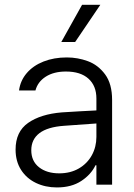

<svg xmlns="http://www.w3.org/2000/svg" viewBox="-20 -781 566 812"><path d="M241.2 -305.7Q275.4 -308.1 317.1 -310.3Q358.9 -312.5 387.7 -314V-364.3Q387.7 -418 354.2 -448.2Q320.8 -478.5 258.8 -478.5Q207.5 -478.5 173.6 -456.8Q139.6 -435.1 129.9 -398.4H60.5Q65.9 -439.9 93 -471.7Q120.1 -503.4 164.1 -520.8Q208 -538.1 262.7 -538.1Q308.6 -538.1 351.8 -522.2Q395 -506.3 424.6 -466.3Q454.1 -426.3 454.1 -358.4V0H387.7V-82H383.8Q365.2 -43 323.7 -15.6Q282.2 11.7 220.7 11.7Q171.9 11.7 132.1 -7.3Q92.3 -26.4 69.1 -62.5Q45.9 -98.6 45.9 -148.4Q45.9 -224.1 98.9 -261.2Q151.9 -298.3 241.2 -305.7ZM230.5 -47.9Q277.8 -47.9 313.5 -68.6Q349.1 -89.4 368.4 -124.5Q387.7 -159.7 387.7 -202.1V-258.8L251 -249Q181.2 -244.1 146.7 -217.8Q112.3 -191.4 112.3 -145.5Q112.3 -99.6 145 -73.7Q177.7 -47.9 230.5 -47.9ZM327.1 -760.7H404.3L297.9 -603.5H239.3Z"/></svg>

Font: Pretendard Std Light
Style: Regular
Weight: 300
Designer: Base glyphs from Inter by Rasmus Andersson; Hangeul glyphs from Noto Sans CJK(Source Han Sans) by Jang Soo-young and Kan
Foundry: Kil Hyung-jin
Version: Version 1.309